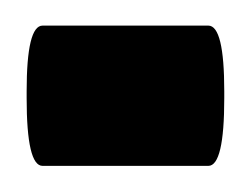

<svg xmlns="http://www.w3.org/2000/svg" viewBox="-35 -127 191 147"><path d="M124.5 -107.4Q136.7 -107.4 136.7 -57.1V-51.8Q136.7 0 124.5 0H-2.4Q-14.6 0 -14.6 -51.8V-57.1Q-14.6 -107.4 -2.4 -107.4Z"/></svg>

Font: Shabnam Medium WOL
Style: Medium-WOL
Weight: 500
Foundry: DejaVu fonts team - Redesigned by Saber Rastikerdar - Based on Vazir font
Version: Version 5.0.0